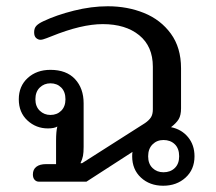

<svg xmlns="http://www.w3.org/2000/svg" viewBox="-20 -580 691 613"><path d="M402 -81Q402 -90 403 -95L256 0H104Q96 0 90.5 -6Q85 -12 85 -23Q85 -39 96 -47.5Q107 -56 127 -56H159V-131Q159 -160 163 -176Q153 -170 133 -170Q95 -170 67.5 -195.5Q40 -221 40 -263Q40 -305 68.5 -331Q97 -357 141 -357Q192 -357 219.5 -327.5Q247 -298 247 -250V-111Q247 -93 245 -82.5Q243 -72 237 -59H242L443 -187Q456 -196 462 -205.5Q468 -215 468 -231V-367Q468 -432 424.5 -467.5Q381 -503 308 -503Q240 -503 144 -464Q141 -463 128.5 -458Q116 -453 109 -453Q102 -453 95.5 -458.5Q89 -464 89 -477Q89 -490 96 -497.5Q103 -505 118 -512Q160 -532 216 -546Q272 -560 324 -560Q387 -560 440 -538.5Q493 -517 525.5 -472.5Q558 -428 558 -362V-234Q558 -212 550.5 -199.5Q543 -187 526 -174Q560 -167 580.5 -142Q601 -117 601 -81Q601 -39 572.5 -13Q544 13 501 13Q458 13 430 -13Q402 -39 402 -81ZM189 -263Q189 -287 175.5 -300.5Q162 -314 141 -314Q121 -314 107 -300.5Q93 -287 93 -263Q93 -240 107 -226.5Q121 -213 141 -213Q162 -213 175.5 -226.5Q189 -240 189 -263ZM552 -81Q552 -106 538 -119.5Q524 -133 502 -133Q481 -133 467 -119Q453 -105 453 -81Q453 -57 467 -43.5Q481 -30 502 -30Q524 -30 538 -43.5Q552 -57 552 -81Z"/></svg>

Font: Maitree Medium
Style: Regular
Weight: 500
Designer: CadsonDemak Team
Foundry: CadsonDemak
Version: Version 1.010